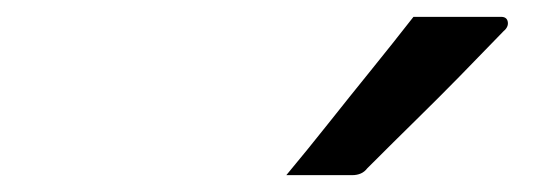

<svg xmlns="http://www.w3.org/2000/svg" viewBox="-20 -843 640 228"><path d="M471 -823Q500 -823 524 -823Q548 -823 575 -823Q582 -823 583 -817Q584 -811 578 -806Q550 -777 525.5 -752Q501 -727 475 -701.5Q449 -676 416 -643Q413 -639 408.5 -637Q404 -635 398 -635Q379 -635 358.5 -635Q338 -635 320 -635Q345 -665 370 -696.5Q395 -728 420.5 -759.5Q446 -791 471 -823Z"/></svg>

Font: Rec Mono Linear
Style: Italic
Weight: 400
Italic angle: -10°
Monospace: yes
Version: Version 1.085; ttfautohint (v1.8.4.7-5d5b)